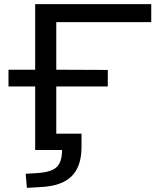

<svg xmlns="http://www.w3.org/2000/svg" viewBox="-20 -725 781 928"><path d="M110 183 104 115 167 111Q231 106 255.5 81Q280 56 280 0H150V-307H21V-388H150V-705H711V-618H252V-388L501 -387V-307H252V-79H374V-15Q374 79 326.5 126.5Q279 174 178 179Z"/></svg>

Font: Nunito Sans 7pt Expanded
Style: Regular
Weight: 400
Width: 7
Designer: Vernon Adams
Foundry: Vernon Adams
Version: Version 3.101;gftools[0.9.27]